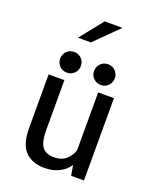

<svg xmlns="http://www.w3.org/2000/svg" viewBox="-163 -992 897 1098"><g transform="rotate(20 285.0 -443.0)"><path d="M169 -755.5 280.5 -895.5H389L247.5 -755.5ZM221.8 -564.2Q203.5 -546 177 -546Q150.5 -546 132.2 -564.2Q114 -582.5 114 -609Q114 -635.5 132.2 -653.8Q150.5 -672 177 -672Q203.5 -672 221.8 -653.8Q240 -635.5 240 -609Q240 -582.5 221.8 -564.2ZM428.2 -564.2Q410 -546 383.5 -546Q357 -546 338.8 -564.2Q320.5 -582.5 320.5 -609Q320.5 -635.5 338.8 -653.8Q357 -672 383.5 -672Q410 -672 428.2 -653.8Q446.5 -635.5 446.5 -609Q446.5 -582.5 428.2 -564.2ZM242.5 10Q167.5 10 125.2 -33Q83 -76 83 -176V-501H179V-196Q179 -127 200.5 -96.5Q222 -66 274.5 -66Q320 -66 348.8 -92.8Q377.5 -119.5 384.5 -151V-501H480.5V0H402.5L391.5 -62Q369 -27.5 330.2 -8.8Q291.5 10 242.5 10Z"/></g></svg>

Font: League Mono Narrow
Style: Regular
Weight: 400
Width: 3
Designer: Tyler Finck
Foundry: The League of Moveable Type / Tyler Finck
Version: Version 2.210